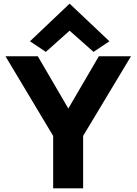

<svg xmlns="http://www.w3.org/2000/svg" viewBox="-20 -1021 748 1051"><path d="M144 -795 231 -737 361 -853 492 -737 579 -795 361 -1001ZM697 -713H521L354 -427L187 -713H10L271 -277V10H435V-277Z"/></svg>

Font: Bluebird
Style: SfBd
Weight: 700
Designer: Jasper
Foundry: Cannot Into Space Fonts
Version: Version 0.98